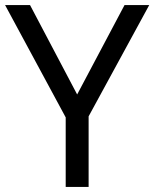

<svg xmlns="http://www.w3.org/2000/svg" viewBox="-20 -734 606 754"><path d="M283 -363 98 -714H0L238 -273V0H328V-277L566 -714H469Z"/></svg>

Font: Noto Sans Buginese
Style: Regular
Weight: 400
Designer: Monotype Design Team
Foundry: Monotype Imaging Inc.
Version: Version 2.002